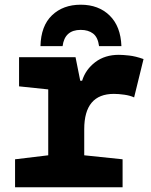

<svg xmlns="http://www.w3.org/2000/svg" viewBox="-20 -796 640 816"><path d="M44 0H501V-119L338 -136V-247Q338 -397 464 -397Q484 -397 508.5 -393.5Q533 -390 550 -382L590 -545Q556 -557 529 -560Q502 -563 485 -563Q426 -563 385 -532Q344 -501 329 -453H321L301 -553H61V-429L185 -416V-136L44 -119ZM323 -776Q399 -776 446 -730Q493 -684 496 -600H401Q396 -638 375.5 -653.5Q355 -669 323 -669Q255 -669 246 -600H152Q154 -686 201 -731Q248 -776 323 -776Z"/></svg>

Font: Noto Sans Mono Extra
Style: Regular
Weight: 800
Designer: Monotype Design Team
Foundry: Monotype Imaging Inc.
Version: Version 1.900